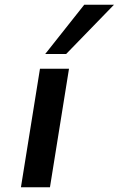

<svg xmlns="http://www.w3.org/2000/svg" viewBox="-20 -787 499 807"><path d="M68 0 148 -498H270L190 0ZM170 -560 334 -767H459L258 -560Z"/></svg>

Font: Nunito Sans 7pt Expanded SemiBold
Style: Italic
Weight: 600
Width: 7
Italic angle: -9°
Designer: Vernon Adams
Foundry: Vernon Adams
Version: Version 3.101;gftools[0.9.27]